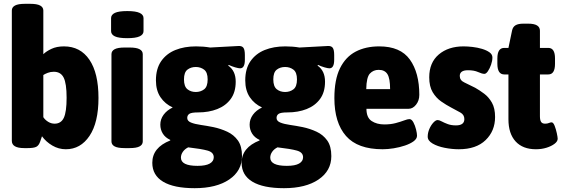

<svg xmlns="http://www.w3.org/2000/svg" viewBox="-20 -774 2942 1006"><path d="M325 8Q287 8 254 -11.5Q221 -31 200 -60Q197 -52 195 -45.5Q193 -39 190 -31Q183 -11 169.5 -4.5Q156 2 125 2H107Q42 2 42 -36V-719Q42 -736 58.5 -745Q75 -754 111 -754H138Q174 -754 190.5 -745Q207 -736 207 -719V-490Q222 -505 249.5 -518Q277 -531 315 -531Q401 -531 448.5 -461Q496 -391 496 -261Q496 -132 449 -62Q402 8 325 8ZM266 -126Q300 -126 314.5 -157Q329 -188 329 -262Q329 -337 313.5 -367.5Q298 -398 262 -398Q245 -398 230.5 -392.5Q216 -387 207 -381V-160Q216 -146 232 -136Q248 -126 266 -126Z M633 2Q597 2 580.5 -7Q564 -16 564 -33V-490Q564 -507 580.5 -516Q597 -525 633 -525H659Q695 -525 711.5 -516Q728 -507 728 -490V-33Q728 -16 711.5 -7Q695 2 659 2ZM647 -574Q602 -574 582 -583.5Q562 -593 562 -611V-679Q562 -697 582 -706.5Q602 -716 647 -716Q691 -716 711.5 -706.5Q732 -697 732 -679V-611Q732 -593 711.5 -583.5Q691 -574 647 -574Z M1000 212Q891 212 834.5 178Q778 144 778 79Q778 -1 872 -38V-41Q846 -53 833 -74Q820 -95 820 -121Q820 -149 837 -172.5Q854 -196 885 -211Q845 -229 821 -264.5Q797 -300 797 -353Q797 -414 824.5 -453.5Q852 -493 899 -512Q946 -531 1007 -531Q1046 -531 1081 -525L1229 -533Q1248 -534 1255.5 -523.5Q1263 -513 1263 -485V-461Q1263 -416 1238 -416Q1230 -416 1212.5 -421Q1195 -426 1178 -434L1176 -430Q1215 -403 1215 -346Q1215 -291 1189 -255.5Q1163 -220 1118.5 -202.5Q1074 -185 1018 -185Q983 -185 972 -177.5Q961 -170 961 -156Q961 -140 980.5 -132Q1000 -124 1031.5 -119.5Q1063 -115 1098 -108Q1136 -100 1170.5 -84Q1205 -68 1226.5 -38Q1248 -8 1248 44Q1248 121 1181 166.5Q1114 212 1000 212ZM1006 -292Q1031 -292 1049.5 -306Q1068 -320 1068 -358Q1068 -395 1049.5 -409Q1031 -423 1006 -423Q980 -423 962 -409Q944 -395 944 -358Q944 -321 962 -306.5Q980 -292 1006 -292ZM1015 95Q1058 95 1079 83Q1100 71 1100 50Q1100 24 1067.5 15Q1035 6 966 -2Q948 7 938 21.5Q928 36 928 52Q928 95 1015 95Z M1468 212Q1359 212 1302.5 178Q1246 144 1246 79Q1246 -1 1340 -38V-41Q1314 -53 1301 -74Q1288 -95 1288 -121Q1288 -149 1305 -172.5Q1322 -196 1353 -211Q1313 -229 1289 -264.5Q1265 -300 1265 -353Q1265 -414 1292.5 -453.5Q1320 -493 1367 -512Q1414 -531 1475 -531Q1514 -531 1549 -525L1697 -533Q1716 -534 1723.5 -523.5Q1731 -513 1731 -485V-461Q1731 -416 1706 -416Q1698 -416 1680.5 -421Q1663 -426 1646 -434L1644 -430Q1683 -403 1683 -346Q1683 -291 1657 -255.5Q1631 -220 1586.5 -202.5Q1542 -185 1486 -185Q1451 -185 1440 -177.5Q1429 -170 1429 -156Q1429 -140 1448.5 -132Q1468 -124 1499.5 -119.5Q1531 -115 1566 -108Q1604 -100 1638.5 -84Q1673 -68 1694.5 -38Q1716 -8 1716 44Q1716 121 1649 166.5Q1582 212 1468 212ZM1474 -292Q1499 -292 1517.5 -306Q1536 -320 1536 -358Q1536 -395 1517.5 -409Q1499 -423 1474 -423Q1448 -423 1430 -409Q1412 -395 1412 -358Q1412 -321 1430 -306.5Q1448 -292 1474 -292ZM1483 95Q1526 95 1547 83Q1568 71 1568 50Q1568 24 1535.5 15Q1503 6 1434 -2Q1416 7 1406 21.5Q1396 36 1396 52Q1396 95 1483 95Z M1985 8Q1854 8 1793 -61.5Q1732 -131 1732 -260Q1732 -357 1761.5 -416.5Q1791 -476 1843.5 -503.5Q1896 -531 1967 -531Q2078 -531 2127.5 -462Q2177 -393 2177 -277Q2177 -247 2160 -225.5Q2143 -204 2121 -204H1900Q1900 -158 1927 -140Q1954 -122 1994 -122Q2027 -122 2053 -129Q2079 -136 2097.5 -143Q2116 -150 2125 -150Q2137 -150 2146 -133Q2155 -116 2160 -95.5Q2165 -75 2165 -63Q2165 -47 2147.5 -34Q2130 -21 2102 -11.5Q2074 -2 2043 3Q2012 8 1985 8ZM1899 -307H2024Q2024 -363 2010 -385.5Q1996 -408 1964 -408Q1936 -408 1918 -388.5Q1900 -369 1899 -307Z M2384 8Q2348 8 2310 0.5Q2272 -7 2246.5 -22Q2221 -37 2221 -58Q2221 -78 2229.5 -98Q2238 -118 2250.5 -131.5Q2263 -145 2273 -145Q2281 -145 2294 -138Q2307 -131 2325.5 -124Q2344 -117 2369 -117Q2413 -117 2413 -150Q2413 -173 2392 -184.5Q2371 -196 2343 -211Q2318 -224 2291.5 -242.5Q2265 -261 2247 -291Q2229 -321 2229 -369Q2229 -446 2279 -488.5Q2329 -531 2409 -531Q2430 -531 2456 -528Q2482 -525 2505.5 -518Q2529 -511 2544.5 -500Q2560 -489 2560 -473Q2560 -455 2553 -435Q2546 -415 2536.5 -401Q2527 -387 2518 -387Q2506 -387 2485 -396.5Q2464 -406 2432 -406Q2389 -406 2389 -376Q2389 -353 2413 -342Q2437 -331 2470 -314Q2493 -301 2517 -283Q2541 -265 2557.5 -236Q2574 -207 2574 -161Q2574 -88 2524.5 -40Q2475 8 2384 8Z M2788 8Q2719 8 2681.5 -33Q2644 -74 2644 -149V-384H2622Q2586 -384 2586 -440V-468Q2586 -523 2622 -523H2644L2663 -614Q2667 -633 2681 -641.5Q2695 -650 2722 -650H2748Q2809 -650 2809 -613V-523H2853Q2888 -523 2888 -468V-440Q2888 -384 2853 -384H2809V-165Q2809 -145 2815 -135.5Q2821 -126 2836 -126Q2848 -126 2856 -129.5Q2864 -133 2870 -133Q2879 -133 2886 -115Q2893 -97 2897.5 -76Q2902 -55 2902 -47Q2902 -33 2885.5 -20.5Q2869 -8 2843.5 0Q2818 8 2788 8Z"/></svg>

Font: Asap Semi Condensed ExtraBold
Style: Regular
Weight: 800
Width: 4
Designer: Pablo Cosgaya
Foundry: Omnibus-Type
Version: Version 3.001; ttfautohint (v1.8.4.7-5d5b)